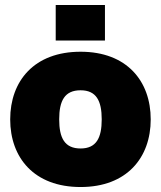

<svg xmlns="http://www.w3.org/2000/svg" viewBox="-20 -740 647 772"><path d="M304 12C490 12 586 -106 586 -260C586 -414 490 -532 304 -532C117 -532 21 -414 21 -260C21 -106 117 12 304 12ZM204 -577H402V-720H204ZM218 -260C218 -335 240 -377 304 -377C367 -377 389 -335 389 -260C389 -185 367 -143 304 -143C240 -143 218 -185 218 -260Z"/></svg>

Font: Aspekta 950
Style: Regular
Weight: 950
Designer: Ivo Dolenc
Version: Version 2.000